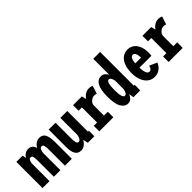

<svg xmlns="http://www.w3.org/2000/svg" viewBox="116 -1665 2593 2593"><g transform="rotate(-45 1412.5 -369.0)"><path d="M22.5 0V-500H142L150.5 -446Q169.5 -475.5 197 -493.5Q224.5 -511.5 255.5 -511.5Q296.5 -511.5 319.8 -492Q343 -472.5 353.5 -434.5Q373 -469 403.2 -490.2Q433.5 -511.5 469 -511.5Q533.5 -511.5 557.5 -461.5Q581.5 -411.5 581.5 -319.5V0H450V-304Q450 -362.5 441.5 -385.5Q433 -408.5 411.5 -408.5Q390 -408.5 378.2 -384Q366.5 -359.5 363.5 -331V0H238.5V-304Q238.5 -362.5 231.2 -385.5Q224 -408.5 201 -408.5Q180.5 -408.5 169.5 -387Q158.5 -365.5 155 -339.5V0Z M751 11.5Q692.5 11.5 666 -34Q639.5 -79.5 639.5 -158.5V-500H770V-203Q770 -154.5 777.2 -124.8Q784.5 -95 809 -95Q831.5 -95 846 -122.5Q860.5 -150 863 -180V-500H994.5V-105.5H1012.5V0H887.5L871.5 -71.5Q853 -37 822.2 -12.8Q791.5 11.5 751 11.5Z M1105.5 0V-105.5H1169V-394.5H1105.5V-500H1273L1289.5 -434Q1311 -469 1344.5 -489.8Q1378 -510.5 1416.5 -510.5Q1445.5 -510.5 1460 -504.2Q1474.5 -498 1478 -495.5L1440 -381Q1437 -383.5 1426.2 -387.2Q1415.5 -391 1399 -391Q1367 -391 1337.2 -367Q1307.5 -343 1301 -307V-105.5H1374.5V0Z M1649 11Q1589 11 1551.5 -51.5Q1514 -114 1514 -251Q1514 -388 1550 -449.5Q1586 -511 1646 -511Q1681 -511 1704.2 -492.2Q1727.5 -473.5 1741.5 -445V-750H1872V-105.5H1888.5V0H1757.5L1747 -69.5Q1733 -35.5 1709 -12.2Q1685 11 1649 11ZM1644.5 -251Q1644.5 -169.5 1656.8 -132Q1669 -94.5 1690.5 -94.5Q1711.5 -94.5 1724.2 -117.5Q1737 -140.5 1741.5 -176V-330.5Q1737 -361 1724.2 -383.2Q1711.5 -405.5 1690.5 -405.5Q1669 -405.5 1656.8 -369.2Q1644.5 -333 1644.5 -251Z M2155 11Q2103 11 2060.8 -19.5Q2018.5 -50 1994 -108.2Q1969.5 -166.5 1969.5 -250.5Q1969.5 -371.5 2020.2 -441.8Q2071 -512 2156 -512Q2209.5 -512 2248.2 -483Q2287 -454 2308 -403.2Q2329 -352.5 2329 -287Q2329 -260.5 2327.8 -246Q2326.5 -231.5 2325.5 -224H2097Q2102 -89.5 2156.5 -89.5Q2174.5 -89.5 2185.2 -100.8Q2196 -112 2201.5 -126.8Q2207 -141.5 2209.5 -151L2317 -102.5Q2311.5 -82 2292.2 -55.2Q2273 -28.5 2239 -8.8Q2205 11 2155 11ZM2155.5 -412Q2107 -412 2098.5 -305H2208.5V-311Q2208.5 -334.5 2203.5 -357.8Q2198.5 -381 2187 -396.5Q2175.5 -412 2155.5 -412Z M2430.5 0V-105.5H2494V-394.5H2430.5V-500H2598L2614.5 -434Q2636 -469 2669.5 -489.8Q2703 -510.5 2741.5 -510.5Q2770.5 -510.5 2785 -504.2Q2799.5 -498 2803 -495.5L2765 -381Q2762 -383.5 2751.2 -387.2Q2740.5 -391 2724 -391Q2692 -391 2662.2 -367Q2632.5 -343 2626 -307V-105.5H2699.5V0Z"/></g></svg>

Font: Trispace Condensed SemiBold
Style: Regular
Weight: 600
Width: 3
Designer: Tyler Finck
Foundry: Etcetera Type Company
Version: Version 1.210; ttfautohint (v1.8.3)